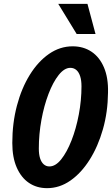

<svg xmlns="http://www.w3.org/2000/svg" viewBox="-20 -970 582 999"><path d="M225 9Q171 9 130.5 -18.5Q90 -46 67 -98.5Q44 -151 44 -226Q44 -329 68 -420Q92 -511 135 -580.5Q178 -650 235 -689.5Q292 -729 358 -729Q414 -729 456 -701Q498 -673 521 -619Q544 -565 542 -488Q541 -387 515.5 -297.5Q490 -208 446.5 -139Q403 -70 346.5 -30.5Q290 9 225 9ZM237 -104Q269 -104 298.5 -141Q328 -178 352 -239Q376 -300 390 -374Q404 -448 404 -521Q404 -552 397 -573.5Q390 -595 377 -606Q364 -617 346 -617Q315 -617 285.5 -580Q256 -543 232.5 -481.5Q209 -420 195.5 -346Q182 -272 182 -197Q182 -167 188.5 -146.5Q195 -126 207.5 -115Q220 -104 237 -104ZM379 -793 283 -950H435L477 -793Z"/></svg>

Font: Instrument Sans Condensed
Style: Bold Italic
Weight: 700
Width: 3
Italic angle: -13°
Designer: Rodrigo Fuenzalida
Foundry: fragTYPE
Version: Version 1.000;gftools[0.9.28]